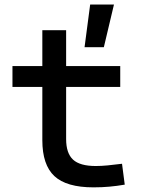

<svg xmlns="http://www.w3.org/2000/svg" viewBox="-20 -805 626 835"><path d="M347.7 -599.6 372.1 -785.2H475.6L431.6 -599.6ZM386.7 9.8Q269 9.8 216.6 -39.1Q164.1 -87.9 164.1 -195.3V-283.2H267.6V-200.2Q267.6 -138.7 297.6 -110.8Q327.6 -83 396.5 -83Q420.9 -83 448.2 -85.7Q475.6 -88.4 510.7 -92.8L522.5 -2Q488.3 3.9 455.8 6.8Q423.3 9.8 386.7 9.8ZM164.1 -244.1V-673.8H267.6V-244.1ZM34.2 -426.8V-517.6H502.9V-426.8Z"/></svg>

Font: Cascadia Mono
Style: Regular
Weight: 400
Monospace: yes
Designer: Aaron Bell
Foundry: Saja Typeworks
Version: Version 2404.023